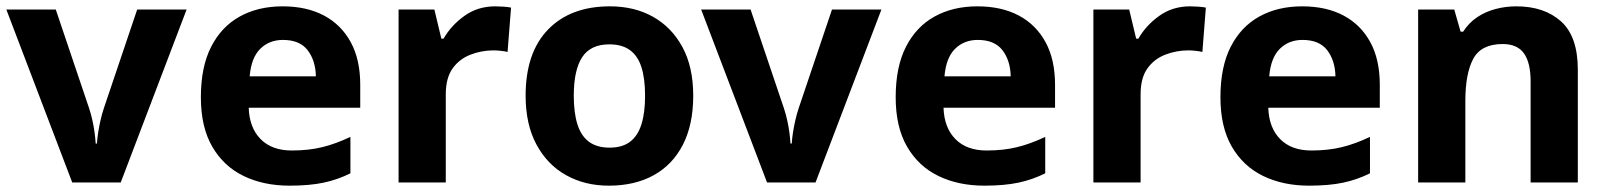

<svg xmlns="http://www.w3.org/2000/svg" viewBox="-20 -576 5075 606"><path d="M208 0 0 -546H156L261 -235Q267 -217 271.5 -197Q276 -177 278.5 -158Q281 -139 282 -123H286Q287 -140 290 -159Q293 -178 297.5 -197.5Q302 -217 308 -235L413 -546H569L361 0Z M872 -556Q948 -556 1002.5 -527Q1057 -498 1087 -443Q1117 -388 1117 -308V-236H765Q767 -173 802.5 -137Q838 -101 901 -101Q954 -101 997 -111.5Q1040 -122 1086 -144V-29Q1046 -9 1001.5 0.5Q957 10 894 10Q812 10 749 -20.5Q686 -51 650 -113Q614 -175 614 -269Q614 -365 646.5 -428.5Q679 -492 737 -524Q795 -556 872 -556ZM873 -450Q830 -450 801.5 -422Q773 -394 768 -335H977Q976 -385 951 -417.5Q926 -450 873 -450Z M1543 -556Q1554 -556 1569 -555Q1584 -554 1593 -552L1582 -412Q1575 -414 1561.5 -415.5Q1548 -417 1538 -417Q1500 -417 1465 -403.5Q1430 -390 1408.5 -360Q1387 -330 1387 -278V0H1238V-546H1351L1373 -454H1380Q1404 -496 1446 -526Q1488 -556 1543 -556Z M2168 -273.8Q2168 -183 2135.5 -119.5Q2103 -56 2043.3 -23Q1983.7 10 1901.6 10Q1826 10 1766.7 -23.1Q1707.4 -56.2 1673.2 -119.8Q1639 -183.4 1639 -274Q1639 -410 1710 -483Q1781 -556 1905 -556Q1982.4 -556 2041.2 -523Q2100 -490 2134 -427.3Q2168 -364.5 2168 -273.8ZM1791 -273.8Q1791 -220 1802.5 -183.5Q1814 -147 1839 -128.5Q1864 -110 1904 -110Q1944 -110 1968.5 -128.5Q1993 -147 2004.5 -183.5Q2016 -220 2016 -273.6Q2016 -328 2004.5 -364Q1993 -400 1968 -418Q1943.1 -436 1903.3 -436Q1844 -436 1817.5 -395.5Q1791 -355 1791 -273.8Z M2401 0 2193 -546H2349L2454 -235Q2460 -217 2464.5 -197Q2469 -177 2471.5 -158Q2474 -139 2475 -123H2479Q2480 -140 2483 -159Q2486 -178 2490.5 -197.5Q2495 -217 2501 -235L2606 -546H2762L2554 0Z M3065 -556Q3141 -556 3195.5 -527Q3250 -498 3280 -443Q3310 -388 3310 -308V-236H2958Q2960 -173 2995.5 -137Q3031 -101 3094 -101Q3147 -101 3190 -111.5Q3233 -122 3279 -144V-29Q3239 -9 3194.5 0.5Q3150 10 3087 10Q3005 10 2942 -20.5Q2879 -51 2843 -113Q2807 -175 2807 -269Q2807 -365 2839.5 -428.5Q2872 -492 2930 -524Q2988 -556 3065 -556ZM3066 -450Q3023 -450 2994.5 -422Q2966 -394 2961 -335H3170Q3169 -385 3144 -417.5Q3119 -450 3066 -450Z M3736 -556Q3747 -556 3762 -555Q3777 -554 3786 -552L3775 -412Q3768 -414 3754.5 -415.5Q3741 -417 3731 -417Q3693 -417 3658 -403.5Q3623 -390 3601.5 -360Q3580 -330 3580 -278V0H3431V-546H3544L3566 -454H3573Q3597 -496 3639 -526Q3681 -556 3736 -556Z M4090 -556Q4166 -556 4220.5 -527Q4275 -498 4305 -443Q4335 -388 4335 -308V-236H3983Q3985 -173 4020.5 -137Q4056 -101 4119 -101Q4172 -101 4215 -111.5Q4258 -122 4304 -144V-29Q4264 -9 4219.5 0.5Q4175 10 4112 10Q4030 10 3967 -20.5Q3904 -51 3868 -113Q3832 -175 3832 -269Q3832 -365 3864.5 -428.5Q3897 -492 3955 -524Q4013 -556 4090 -556ZM4091 -450Q4048 -450 4019.5 -422Q3991 -394 3986 -335H4195Q4194 -385 4169 -417.5Q4144 -450 4091 -450Z M4766 -556Q4854 -556 4907 -508.5Q4960 -461 4960 -356V0H4811V-319Q4811 -378 4790 -407.5Q4769 -437 4723 -437Q4655 -437 4630 -390.5Q4605 -344 4605 -257V0H4456V-546H4570L4590 -476H4598Q4616 -504 4642 -521.5Q4668 -539 4700 -547.5Q4732 -556 4766 -556Z"/></svg>

Font: Noto Sans Thaana
Style: Regular
Weight: 400
Designer: Monotype Design Team
Foundry: Monotype Imaging Inc.
Version: Version 2.001